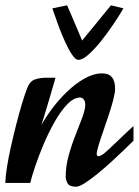

<svg xmlns="http://www.w3.org/2000/svg" viewBox="-37 -685 520 719"><path d="M248 14.2Q222.7 14.2 215.8 1Q209 -12.2 209 -22.9Q209 -62 220 -102.1Q231 -142.1 245.6 -178.7Q260.3 -215.3 271.2 -245.1Q282.2 -274.9 282.2 -293Q282.2 -305.7 276.4 -312.7Q270.5 -319.8 263.2 -319.8Q239.3 -319.8 214.8 -294.4Q190.4 -269 167.7 -229Q145 -189 126.2 -144.5Q107.4 -100.1 94.5 -61.3Q81.5 -22.5 76.2 0H-17.1Q-16.6 -22.5 -11 -58.6Q-5.4 -94.7 4.2 -137Q13.7 -179.2 24.4 -221.2Q35.2 -263.2 45.9 -298.6Q56.6 -334 64.9 -355Q74.7 -380.9 93.8 -387.5Q112.8 -394 138.2 -394H170.9Q170.9 -394 165.3 -374.5Q159.7 -355 151.1 -325.7Q142.6 -296.4 133.5 -266.8Q124.5 -237.3 118.2 -216.8Q132.8 -244.1 157.5 -277.3Q182.1 -310.5 213.4 -340.8Q244.6 -371.1 278.8 -390.6Q313 -410.2 346.2 -410.2Q394 -410.2 394 -353Q394 -337.9 387.2 -311.5Q380.4 -285.2 370.1 -254.2Q359.9 -223.1 349.4 -193.1Q338.9 -163.1 332 -140.4Q325.2 -117.7 325.2 -108.9Q325.2 -100.1 331.1 -100.1Q337.4 -100.1 348.1 -106.9Q354.5 -111.3 369.6 -125.2Q384.8 -139.2 403.1 -156.7Q421.4 -174.3 437.7 -189.9Q454.1 -205.6 462.9 -212.9V-158.2Q451.2 -146.5 429.7 -125.7Q408.2 -105 381.8 -80.8Q355.5 -56.6 329.3 -35.2Q303.2 -13.7 281.5 0.2Q259.8 14.2 248 14.2ZM256.3 -460.9Q245.6 -460.9 232.9 -480Q220.2 -499 207.3 -527.3Q194.3 -555.7 183.6 -584.2Q172.9 -612.8 166.3 -632.8Q159.7 -652.8 159.2 -653.8L214.4 -665Q214.4 -665 223.9 -642.8Q233.4 -620.6 246.6 -589.8Q259.8 -559.1 270.5 -533.2Q286.6 -552.7 305.2 -575.4Q323.7 -598.1 340.6 -618.7Q357.4 -639.2 367.9 -652.1Q378.4 -665 378.4 -665L425.3 -653.8Q409.2 -626 386.7 -592.8Q364.3 -559.6 340.1 -529.5Q315.9 -499.5 293.9 -480.2Q272 -460.9 256.3 -460.9Z"/></svg>

Font: Norican
Style: Regular
Weight: 400
Designer: Vernon Adams
Foundry: Vernon Adams
Version: Version 1.100; ttfautohint (v1.8.4.7-5d5b);gftools[0.9.33]